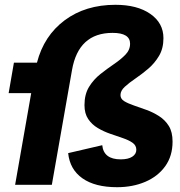

<svg xmlns="http://www.w3.org/2000/svg" viewBox="-20 -770 752 800"><path d="M16 -382 38 -509H134Q163 -621 249.5 -685.5Q336 -750 461 -750Q552 -750 606.5 -712Q661 -674 661 -611Q661 -568 642.5 -537Q624 -506 597.5 -483.5Q571 -461 544.5 -443Q518 -425 500 -408.5Q482 -392 482 -374Q482 -358 497.5 -348.5Q513 -339 538 -330.5Q563 -322 590.5 -312Q618 -302 643 -286Q668 -270 683.5 -245Q699 -220 699 -180Q699 -120 668.5 -77.5Q638 -35 585.5 -12.5Q533 10 468 10Q376 10 323.5 -27Q271 -64 264 -132L406 -165Q412 -106 483 -106Q514 -106 531 -117Q548 -128 548 -146Q548 -164 532.5 -175Q517 -186 492 -194.5Q467 -203 439.5 -212.5Q412 -222 387.5 -236.5Q363 -251 347.5 -274Q332 -297 332 -332Q332 -377 351 -408Q370 -439 398.5 -461.5Q427 -484 455 -503Q483 -522 502.5 -542Q522 -562 522 -588Q522 -633 449 -633Q307 -633 280 -478L196 0H43L110 -382Z"/></svg>

Font: Livvic
Style: Bold Italic
Weight: 700
Italic angle: -10°
Designer: Jacques Le Bailly, Baron von Fonthausen
Version: Version 1.001; ttfautohint (v1.8.2)